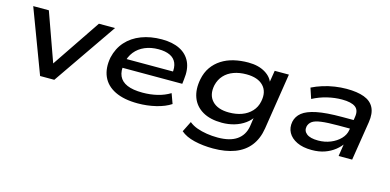

<svg xmlns="http://www.w3.org/2000/svg" viewBox="-66 -874 2920 1437"><g transform="rotate(15 1393.5 -156.0)"><path d="M235 0 50 -492H171L314 -92H289L559 -492H684L345 0Z M993 9Q886 9 816.5 -25Q747 -59 719.5 -122Q692 -185 708 -270Q725 -344 771 -395.5Q817 -447 887.5 -474Q958 -501 1046 -501Q1128 -501 1184.5 -473Q1241 -445 1267 -390.5Q1293 -336 1282 -254L1278 -219H790L801 -290H1211L1185 -271Q1193 -323 1178.5 -356.5Q1164 -390 1129 -406.5Q1094 -423 1041 -423Q982 -423 935 -403Q888 -383 858 -345.5Q828 -308 818 -254V-249Q808 -193 825 -155Q842 -117 887 -97.5Q932 -78 1007 -78Q1067 -78 1121 -91Q1175 -104 1219 -131L1247 -54Q1202 -24 1134 -7.5Q1066 9 993 9Z M1625 189Q1546 189 1479 173Q1412 157 1373 123L1414 41Q1441 63 1476 75.5Q1511 88 1552 94.5Q1593 101 1637 101Q1732 101 1785 64Q1838 27 1850 -42L1863 -130H1874Q1854 -94 1817.5 -67.5Q1781 -41 1735 -27.5Q1689 -14 1639 -14Q1548 -14 1489 -48.5Q1430 -83 1407 -144.5Q1384 -206 1400 -287Q1411 -342 1439 -382Q1467 -422 1509 -449Q1551 -476 1603.5 -488.5Q1656 -501 1716 -501Q1794 -501 1847 -469Q1900 -437 1913 -386H1904L1921 -492H2031L1963 -57Q1950 25 1907 80Q1864 135 1792.5 162Q1721 189 1625 189ZM1670 -102Q1725 -102 1769 -118Q1813 -134 1843.5 -166.5Q1874 -199 1883 -245Q1899 -322 1856 -367Q1813 -412 1724 -412Q1670 -412 1626 -396Q1582 -380 1553 -348.5Q1524 -317 1513 -271Q1497 -194 1539.5 -148Q1582 -102 1670 -102Z M2341 9Q2272 9 2225.5 -13.5Q2179 -36 2158.5 -73.5Q2138 -111 2147 -158Q2156 -201 2192 -230Q2228 -259 2301.5 -274Q2375 -289 2498 -289H2606L2596 -220H2486Q2403 -220 2355 -213.5Q2307 -207 2286 -191.5Q2265 -176 2259 -151Q2252 -116 2280 -94Q2308 -72 2369 -72Q2420 -72 2464.5 -90Q2509 -108 2539 -139Q2569 -170 2575 -209L2591 -314Q2600 -368 2568 -391.5Q2536 -415 2464 -415Q2408 -415 2350 -401Q2292 -387 2239 -359L2212 -440Q2250 -459 2294.5 -473Q2339 -487 2386 -494Q2433 -501 2477 -501Q2560 -501 2613.5 -481Q2667 -461 2689.5 -417Q2712 -373 2701 -303L2653 0H2548L2565 -111H2575Q2554 -77 2519.5 -49.5Q2485 -22 2441 -6.5Q2397 9 2341 9Z"/></g></svg>

Font: Nunito Sans 10pt Expanded SemiBold
Style: Italic
Weight: 600
Width: 7
Italic angle: -9°
Designer: Vernon Adams
Foundry: Vernon Adams
Version: Version 3.101;gftools[0.9.27]